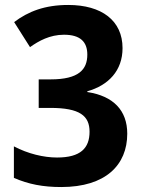

<svg xmlns="http://www.w3.org/2000/svg" viewBox="-20 -744 574 774"><path d="M474 -550C474 -661 390 -724 255 -724C161 -724 94 -698 37 -655L101 -554C136 -579 181 -604 238 -604C304 -604 332 -575 332 -524C332 -464 298 -424 184 -424H136V-309H183C302 -309 341 -277 341 -213C341 -147 305 -109 210 -109C156 -109 93 -124 36 -154V-27C95 -1 154 10 227 10C406 10 493 -79 493 -205C493 -299 437 -357 332 -373V-376C417 -400 474 -459 474 -550Z"/></svg>

Font: Noto Sans Myanmar SemiCondensed
Style: Bold
Weight: 700
Width: 4
Designer: Monotype Design Team
Foundry: Monotype Imaging Inc.
Version: Version 2.107